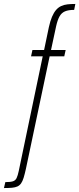

<svg xmlns="http://www.w3.org/2000/svg" viewBox="-92 -763 401 971"><path d="M-72 188 -65 158Q-40 158 -27 154Q-14 150 -8 137.5Q-2 125 3 101L124 -478H65L72 -510H131L155 -625Q162 -657 171 -678Q180 -699 191 -712Q202 -725 216.5 -732Q231 -739 249 -741Q267 -743 289 -743L283 -713Q254 -713 236.5 -705.5Q219 -698 209 -680Q199 -662 192 -631L166 -510H240L233 -478H159L39 91Q33 118 27.5 136Q22 154 14.5 164.5Q7 175 -4 180Q-15 185 -31.5 186.5Q-48 188 -72 188Z"/></svg>

Font: Saira ExtraCondensed Thin
Style: Italic
Weight: 250
Width: 2
Italic angle: -12°
Designer: Hector Gatti with collaboration of the Omnibus-Type team
Foundry: Omnibus-Type
Version: Version 1.101